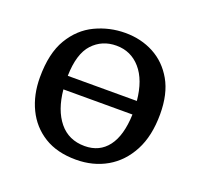

<svg xmlns="http://www.w3.org/2000/svg" viewBox="-99 -631 786 755"><g transform="rotate(20 293.5 -253.5)"><path d="M290 14Q211 14 157 -19.5Q103 -53 75 -111Q47 -169 47 -242Q47 -343 83.5 -404Q120 -465 179 -493Q238 -521 304 -521Q370 -521 423.5 -492.5Q477 -464 509 -408Q541 -352 541 -267Q541 -176 508 -113.5Q475 -51 418.5 -18.5Q362 14 290 14ZM148 -285H437Q429 -370 389 -416Q349 -462 288 -462Q228 -462 189 -420Q150 -378 148 -285ZM304 -48Q366 -48 401 -94Q436 -140 439 -229H150Q158 -145 197.5 -96.5Q237 -48 304 -48Z"/></g></svg>

Font: Literata 12pt
Style: Regular
Weight: 400
Designer: Latin by Veronika Burian and Jose Scaglione. Greek by Irene Vlachou. Cyrillic by Vera Evstafieva.
Foundry: TypeTogether
Version: Version 3.002